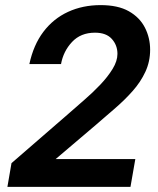

<svg xmlns="http://www.w3.org/2000/svg" viewBox="-20 -732 620 752"><path d="M9 0 25 -93 251 -289Q278 -313 310.5 -341Q343 -369 372.5 -400Q402 -431 421 -462Q440 -493 440 -521Q440 -555 418 -579.5Q396 -604 352 -604Q296 -604 262 -567.5Q228 -531 219 -481H95Q111 -556 150 -607.5Q189 -659 246.5 -685.5Q304 -712 374 -712Q442 -712 484.5 -688Q527 -664 547.5 -624Q568 -584 568 -537Q568 -491 549.5 -451Q531 -411 500 -376Q469 -341 432 -309Q395 -277 358 -245L198 -109H510L491 0Z"/></svg>

Font: Rethink Sans
Style: Bold Italic
Weight: 700
Italic angle: -10°
Designer: The Rethink Sans project authors (Hans Thiessen). DM Sans designed by Colophon Foundry.
Foundry: Rethink Communications LLC
Version: Version 1.001